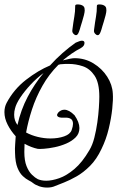

<svg xmlns="http://www.w3.org/2000/svg" viewBox="-26 -828 531 868"><path d="M484 -405Q486 -379 481.5 -336.5Q477 -294 465.5 -246Q454 -198 433 -155Q411 -108 381 -78Q351 -48 320 -30.5Q289 -13 263.5 -3Q238 7 223 13Q208 20 187 20Q168 20 151 14Q134 8 124 0Q117 -6 104 -12.5Q91 -19 77 -32Q63 -45 53 -69.5Q43 -94 42 -136Q41 -156 42.5 -175Q44 -194 45 -212Q23 -236 8.5 -264.5Q-6 -293 -6 -321Q-6 -344 4 -363Q37 -425 92 -467.5Q147 -510 200 -532Q227 -562 256.5 -588Q286 -614 316 -635Q336 -644 344 -644Q356 -644 356 -634Q356 -620 340 -611Q317 -599 297 -585Q277 -571 258 -555Q277 -560 290.5 -562.5Q304 -565 311 -565Q358 -565 396.5 -541.5Q435 -518 458.5 -481.5Q482 -445 484 -405ZM423 -391Q423 -454 401.5 -486Q380 -518 348.5 -528.5Q317 -539 285 -539Q277 -539 269.5 -539Q262 -539 255 -538Q251 -538 247 -537.5Q243 -537 238 -535Q195 -492 165.5 -439.5Q136 -387 118.5 -333Q101 -279 92 -229Q116 -216 145 -209Q174 -202 202 -202Q237 -202 264 -211.5Q291 -221 298 -240Q304 -257 304 -268Q304 -285 293.5 -291Q283 -297 268 -296Q248 -295 240 -298.5Q232 -302 232 -308Q232 -311 234 -314Q236 -317 238 -320Q250 -332 265 -332Q286 -332 311 -307Q333 -275 333 -249Q333 -224 316 -207Q299 -190 273.5 -179Q248 -168 221 -162.5Q194 -157 173 -155.5Q152 -154 145 -155Q116 -161 85 -178Q85 -169 84.5 -160Q84 -151 84 -141Q84 -102 94 -77Q104 -52 118.5 -38Q133 -24 145 -18Q152 -15 161.5 -13Q171 -11 183 -11Q209 -11 242 -22.5Q275 -34 310.5 -64Q346 -94 378 -149Q392 -172 400.5 -205.5Q409 -239 414 -274.5Q419 -310 421 -341Q423 -372 423 -391ZM171 -498Q140 -475 112.5 -445.5Q85 -416 66 -387.5Q47 -359 42 -338Q38 -325 38 -309Q38 -283 53 -263Q68 -331 99 -390Q130 -449 171 -498ZM324 -672Q322 -669 317.5 -669Q313 -669 310 -672Q299 -680 301 -692Q306 -731 310 -753Q314 -775 314 -802Q314 -808 325 -808Q341 -808 350 -801Q355 -797 356 -791.5Q357 -786 357 -781Q357 -774 353.5 -759.5Q350 -745 345.5 -731Q341 -717 339 -710Q330 -676 324 -672ZM422 -672Q420 -669 415.5 -669Q411 -669 408 -672Q397 -680 399 -692Q404 -731 408 -753Q412 -775 412 -802Q412 -808 423 -808Q439 -808 448 -801Q453 -797 454 -791.5Q455 -786 455 -781Q455 -774 451.5 -759.5Q448 -745 443.5 -731Q439 -717 437 -710Q428 -676 422 -672Z"/></svg>

Font: Ingrid Darling
Style: Regular
Weight: 400
Designer: Robert E. Leuschke
Foundry: Robert E. Leuschke
Version: Version 1.010; ttfautohint (v1.8.3)